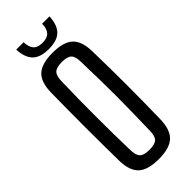

<svg xmlns="http://www.w3.org/2000/svg" viewBox="-307 -995 1039 1039"><g transform="rotate(-45 212.0 -475.5)"><path d="M211.5 7Q128.5 7 91.8 -27Q55 -61 53.5 -139Q52.5 -213 52 -277Q51.5 -341 51.5 -401.8Q51.5 -462.5 52 -525.8Q52.5 -589 53.5 -661Q55 -739.5 91.8 -773.2Q128.5 -807 211.5 -807Q294 -807 330.8 -773.2Q367.5 -739.5 369.5 -661Q371 -589 371.8 -525.8Q372.5 -462.5 372.5 -401.8Q372.5 -341 371.8 -277Q371 -213 369.5 -139Q367.5 -61 330.8 -27Q294 7 211.5 7ZM211.5 -64.5Q253 -64.5 269 -79.8Q285 -95 285.5 -135Q287.5 -210.5 288.8 -274.8Q290 -339 290 -399.8Q290 -460.5 288.8 -525Q287.5 -589.5 285.5 -664.5Q285 -705 269 -720.5Q253 -736 211.5 -736Q170.5 -736 154.2 -720.5Q138 -705 137 -664.5Q135 -591 134.2 -527.2Q133.5 -463.5 133.5 -402.8Q133.5 -342 134.2 -277Q135 -212 137 -135Q138 -95 154.2 -79.8Q170.5 -64.5 211.5 -64.5ZM212 -835Q147.5 -835 117.5 -865Q87.5 -895 84.5 -958H141Q142 -922 157.8 -902.5Q173.5 -883 212 -883Q248.5 -883 265.5 -902Q282.5 -921 282.5 -958H339Q336 -895 306.2 -865Q276.5 -835 212 -835Z"/></g></svg>

Font: Big Shoulders
Style: Regular
Weight: 400
Designer: Patric King
Foundry: XO Type Co
Version: Version 2.002